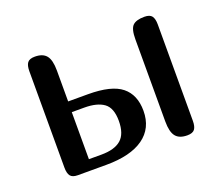

<svg xmlns="http://www.w3.org/2000/svg" viewBox="-90 -633 885 764"><g transform="rotate(-20 352.0 -251.0)"><path d="M184.1 -419.9V-289.1H268.1Q367.2 -289.1 410.2 -254.4Q453.1 -219.7 453.1 -151.9Q453.1 -78.1 398.2 -39.1Q343.3 0 240.2 0H120.1Q97.2 0 88.6 -11.5Q80.1 -22.9 80.1 -46.9V-455.1Q80.1 -479 88.6 -490.5Q97.2 -502 120.1 -502Q153.8 -502 168.9 -483.2Q184.1 -464.4 184.1 -419.9ZM183.1 -44.9H235.8Q292 -44.9 319.6 -68.8Q347.2 -92.8 347.2 -147.9Q347.2 -202.6 318.6 -223.4Q290 -244.1 235.8 -244.1H183.1ZM624 -455.1V-46.9Q624 -22.9 615.5 -11.5Q606.9 0 584 0Q550.3 0 535.2 -18.8Q520 -37.6 520 -82V-430.2Q520 -473.1 534.4 -487.5Q548.8 -502 584 -502Q606.9 -502 615.5 -490.5Q624 -479 624 -455.1Z"/></g></svg>

Font: Marmelad
Style: Regular
Weight: 400
Designer: Manvel Shmavonyan
Foundry: Cyreal (www.cyreal.org)
Version: Version 1.000